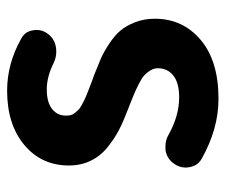

<svg xmlns="http://www.w3.org/2000/svg" viewBox="-67 -547 628 534"><g transform="rotate(-90 247.0 -280.0)"><path d="M239.3 13.7Q155.3 13.7 72.3 -33.2Q52.7 -43.9 48.8 -68.4Q47.9 -73.2 47.9 -77.1Q47.9 -95.7 59.6 -111.3Q73.2 -129.9 96.7 -133.8Q102.5 -133.8 107.4 -133.8Q125 -133.8 139.6 -125Q192.4 -95.7 243.2 -95.7Q283.2 -95.7 303.7 -111.8Q324.2 -127.9 324.2 -155.3Q324.2 -166 317.9 -176.3Q311.5 -186.5 303.7 -193.4Q295.9 -200.2 279.3 -208.5Q262.7 -216.8 252 -221.2Q241.2 -225.6 219.7 -234.4Q210.9 -237.3 207 -239.3Q175.8 -251 152.3 -263.2Q128.9 -275.4 104.5 -294.9Q80.1 -314.5 66.9 -341.8Q53.7 -369.1 53.7 -402.3Q53.7 -478.5 110.8 -526.4Q168 -574.2 261.7 -574.2Q336.9 -574.2 406.2 -535.2Q426.8 -524.4 429.7 -502Q430.7 -497.1 430.7 -492.2Q430.7 -474.6 419.9 -460.9Q406.2 -442.4 382.8 -438.5Q377 -437.5 370.1 -437.5Q354.5 -437.5 339.8 -444.3Q300.8 -463.9 265.6 -463.9Q229.5 -463.9 210.9 -449.2Q192.4 -434.6 192.4 -410.2Q192.4 -403.3 193.8 -397.5Q195.3 -391.6 199.7 -386.2Q204.1 -380.9 208 -376.5Q211.9 -372.1 220.2 -367.7Q228.5 -363.3 233.9 -360.4Q239.3 -357.4 250.5 -353Q261.7 -348.6 267.6 -346.2Q273.4 -343.8 286.6 -338.9Q299.8 -334 305.7 -332Q333 -321.3 351.1 -313.5Q369.1 -305.7 392.1 -290.5Q415 -275.4 428.7 -259.3Q442.4 -243.2 452.1 -218.3Q461.9 -193.4 461.9 -163.1Q461.9 -85.9 403.3 -36.1Q344.7 13.7 239.3 13.7Z"/></g></svg>

Font: Gen Jyuu Gothic P Bold
Style: Bold
Weight: 700
Designer: [Source Han Sans]
Ryoko NISHIZUKA  (kana & ideographs); Paul D. Hunt (Latin, Greek & Cyrillic); Wenlong ZHANG  (bopomofo
Version: Version 1.002.20150607